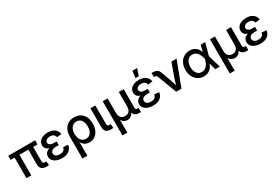

<svg xmlns="http://www.w3.org/2000/svg" viewBox="96 -2053 5187 3565"><g transform="rotate(-30 2689.5 -270.0)"><path d="M539.1 1.5Q468.3 1.5 434.6 -30.5Q400.9 -62.5 400.9 -125.5V-503.4H504.4V-140.6Q504.4 -110.4 515.1 -97.7Q525.9 -85 553.2 -85Q563 -85 569.3 -85.4Q575.7 -85.9 581.5 -86.9L590.3 -2.4Q580.1 -1 567.1 0.2Q554.2 1.5 539.1 1.5ZM106.9 0V-503.4H210.4V0ZM21.5 -441.4V-529.3H597.7V-441.4Z M868.7 10.7Q806.6 10.7 757.3 -7.8Q708 -26.4 679.4 -61.5Q650.9 -96.7 650.9 -145Q650.9 -176.8 664.1 -202.1Q677.2 -227.5 703.6 -245.6Q730 -263.7 769.5 -273.4Q809.1 -283.2 861.8 -283.2H932.1V-232.4H869.6Q835.4 -232.4 810.1 -222.9Q784.7 -213.4 770.8 -195.6Q756.8 -177.7 756.8 -152.8Q756.8 -116.7 787.6 -95.2Q818.4 -73.7 871.1 -73.7Q906.2 -73.7 929.9 -83.7Q953.6 -93.8 966.8 -112.8Q980 -131.8 984.4 -160.2L1085.9 -150.9Q1079.6 -99.1 1051.5 -63Q1023.4 -26.9 977.1 -8.1Q930.7 10.7 868.7 10.7ZM866.2 -254.9Q813 -254.9 774.4 -263.7Q735.8 -272.5 710.7 -288.8Q685.5 -305.2 673.6 -328.9Q661.6 -352.5 661.6 -381.8Q661.6 -429.7 688.2 -464.8Q714.8 -500 762.2 -519.3Q809.6 -538.6 871.1 -538.6Q930.2 -538.6 973.9 -520.3Q1017.6 -502 1043.9 -468Q1070.3 -434.1 1077.1 -386.2L978 -375.5Q972.2 -412.1 945.3 -433.1Q918.5 -454.1 871.1 -454.1Q823.2 -454.1 794.4 -433.3Q765.6 -412.6 765.6 -379.9Q765.6 -350.6 792.5 -331.1Q819.3 -311.5 873 -311.5H932.1V-254.9Z M1189 204.1V-260.3Q1189 -346.2 1219.2 -408.2Q1249.5 -470.2 1304.7 -503.9Q1359.9 -537.6 1434.6 -537.6Q1508.8 -537.6 1564 -504.6Q1619.1 -471.7 1649.7 -410.2Q1680.2 -348.6 1680.2 -263.7Q1680.2 -181.2 1651.6 -119.4Q1623 -57.6 1572.3 -23.7Q1521.5 10.3 1455.1 10.3Q1413.6 10.3 1383.1 -2.7Q1352.5 -15.6 1331.8 -36.6Q1311 -57.6 1297.4 -81.1H1293.9V204.1ZM1432.6 -79.6Q1477.5 -79.6 1509 -102.8Q1540.5 -126 1556.9 -167.7Q1573.2 -209.5 1573.2 -264.6Q1573.2 -319.3 1557.4 -360.6Q1541.5 -401.9 1510.3 -425Q1479 -448.2 1434.1 -448.2Q1389.2 -448.2 1356.7 -425.3Q1324.2 -402.3 1306.9 -361.3Q1289.6 -320.3 1289.6 -264.6Q1289.6 -209.5 1306.6 -167.7Q1323.7 -126 1356 -102.8Q1388.2 -79.6 1432.6 -79.6Z M1923.8 1.5Q1850.1 1.5 1816.9 -29.3Q1783.7 -60.1 1783.7 -125.5V-529.3H1888.7V-141.1Q1888.7 -109.4 1898.4 -97.4Q1908.2 -85.4 1935.5 -85.4Q1943.8 -85.4 1950.4 -85.9Q1957 -86.4 1961.9 -87.4L1970.2 -2.4Q1960.9 -1 1948.7 0.2Q1936.5 1.5 1923.8 1.5Z M2046.4 204.1V-529.3H2151.4V-217.3Q2151.4 -170.4 2167.2 -140.4Q2183.1 -110.4 2210.4 -96.2Q2237.8 -82 2272.5 -82Q2307.6 -82 2334.2 -96.2Q2360.8 -110.4 2376 -140.4Q2391.1 -170.4 2391.1 -217.3V-529.3H2496.1V-132.8Q2496.1 -107.9 2507.3 -97.7Q2518.6 -87.4 2545.4 -87.4H2562V0H2531.2Q2462.4 0 2428.5 -32.7Q2394.5 -65.4 2394.5 -127.4V-176.8H2416Q2416 -122.6 2402.1 -87.4Q2388.2 -52.2 2366.2 -32.2Q2344.2 -12.2 2319.6 -4.2Q2294.9 3.9 2273.4 3.9Q2252 3.9 2227.1 -4.2Q2202.1 -12.2 2180.2 -32.2Q2158.2 -52.2 2144.3 -87.4Q2130.4 -122.6 2130.4 -176.8H2151.4V204.1Z M2821.8 10.7Q2759.8 10.7 2710.4 -7.8Q2661.1 -26.4 2632.6 -61.5Q2604 -96.7 2604 -145Q2604 -176.8 2617.2 -202.1Q2630.4 -227.5 2656.7 -245.6Q2683.1 -263.7 2722.7 -273.4Q2762.2 -283.2 2814.9 -283.2H2885.3V-232.4H2822.8Q2788.6 -232.4 2763.2 -222.9Q2737.8 -213.4 2723.9 -195.6Q2710 -177.7 2710 -152.8Q2710 -116.7 2740.7 -95.2Q2771.5 -73.7 2824.2 -73.7Q2859.4 -73.7 2883.1 -83.7Q2906.7 -93.8 2919.9 -112.8Q2933.1 -131.8 2937.5 -160.2L3039.1 -150.9Q3032.7 -99.1 3004.6 -63Q2976.6 -26.9 2930.2 -8.1Q2883.8 10.7 2821.8 10.7ZM2819.3 -254.9Q2766.1 -254.9 2727.5 -263.7Q2689 -272.5 2663.8 -288.8Q2638.7 -305.2 2626.7 -328.9Q2614.7 -352.5 2614.7 -381.8Q2614.7 -429.7 2641.4 -464.8Q2668 -500 2715.3 -519.3Q2762.7 -538.6 2824.2 -538.6Q2883.3 -538.6 2927 -520.3Q2970.7 -502 2997.1 -468Q3023.4 -434.1 3030.3 -386.2L2931.2 -375.5Q2925.3 -412.1 2898.4 -433.1Q2871.6 -454.1 2824.2 -454.1Q2776.4 -454.1 2747.6 -433.3Q2718.8 -412.6 2718.8 -379.9Q2718.8 -350.6 2745.6 -331.1Q2772.5 -311.5 2826.2 -311.5H2885.3V-254.9ZM2789.6 -596.7 2807.1 -744.1H2908.7L2857.9 -596.7Z M3316.4 0 3161.6 -409.2Q3154.3 -428.2 3142.8 -435.8Q3131.3 -443.4 3110.4 -443.4H3094.2V-530.8H3112.8Q3171.4 -530.8 3207.3 -509Q3243.2 -487.3 3259.3 -439.9L3333.5 -233.9Q3349.6 -189 3362.3 -144Q3375 -99.1 3388.2 -54.2H3360.4Q3373.5 -99.1 3386.2 -144Q3398.9 -189 3414.1 -233.9L3518.6 -529.3H3629.9L3429.2 0Z M3911.1 11.7Q3838.4 11.7 3783.2 -23.4Q3728 -58.6 3697.3 -120.6Q3666.5 -182.6 3666.5 -263.2Q3666.5 -344.2 3697.5 -406.2Q3728.5 -468.3 3784.2 -503.4Q3839.8 -538.6 3913.6 -538.6Q3960 -538.6 3994.9 -524.2Q4029.8 -509.8 4054.9 -485.1Q4080.1 -460.4 4097.2 -428Q4114.3 -395.5 4125 -359.4H4157.2L4171.9 -269L4251 0H4153.3L4083.5 -266.1Q4073.7 -303.2 4059.8 -336.4Q4045.9 -369.6 4026.6 -394.8Q4007.3 -419.9 3980.5 -434.1Q3953.6 -448.2 3918 -448.2Q3873.5 -448.2 3840.8 -425.8Q3808.1 -403.3 3790.5 -361.8Q3772.9 -320.3 3772.9 -263.2Q3772.9 -207 3790.3 -165.5Q3807.6 -124 3839.6 -101.3Q3871.6 -78.6 3915.5 -78.6Q3951.2 -78.6 3979 -93.5Q4006.8 -108.4 4027.3 -134.3Q4047.9 -160.2 4061.8 -193.4Q4075.7 -226.6 4084 -263.2L4146 -529.3H4243.7L4171.4 -263.2L4156.7 -171.9H4125.5Q4113.8 -135.7 4096.2 -102.8Q4078.6 -69.8 4053.2 -44.2Q4027.8 -18.6 3992.9 -3.4Q3958 11.7 3911.1 11.7Z M4347.7 204.1V-529.3H4452.6V-217.3Q4452.6 -170.4 4468.5 -140.4Q4484.4 -110.4 4511.7 -96.2Q4539.1 -82 4573.7 -82Q4608.9 -82 4635.5 -96.2Q4662.1 -110.4 4677.2 -140.4Q4692.4 -170.4 4692.4 -217.3V-529.3H4797.4V-132.8Q4797.4 -107.9 4808.6 -97.7Q4819.8 -87.4 4846.7 -87.4H4863.3V0H4832.5Q4763.7 0 4729.7 -32.7Q4695.8 -65.4 4695.8 -127.4V-176.8H4717.3Q4717.3 -122.6 4703.4 -87.4Q4689.5 -52.2 4667.5 -32.2Q4645.5 -12.2 4620.8 -4.2Q4596.2 3.9 4574.7 3.9Q4553.2 3.9 4528.3 -4.2Q4503.4 -12.2 4481.4 -32.2Q4459.5 -52.2 4445.6 -87.4Q4431.6 -122.6 4431.6 -176.8H4452.6V204.1Z M5123 10.7Q5061 10.7 5011.7 -7.8Q4962.4 -26.4 4933.8 -61.5Q4905.3 -96.7 4905.3 -145Q4905.3 -176.8 4918.5 -202.1Q4931.6 -227.5 4958 -245.6Q4984.4 -263.7 5023.9 -273.4Q5063.5 -283.2 5116.2 -283.2H5186.5V-232.4H5124Q5089.8 -232.4 5064.5 -222.9Q5039.1 -213.4 5025.1 -195.6Q5011.2 -177.7 5011.2 -152.8Q5011.2 -116.7 5042 -95.2Q5072.8 -73.7 5125.5 -73.7Q5160.6 -73.7 5184.3 -83.7Q5208 -93.8 5221.2 -112.8Q5234.4 -131.8 5238.8 -160.2L5340.3 -150.9Q5334 -99.1 5305.9 -63Q5277.8 -26.9 5231.4 -8.1Q5185.1 10.7 5123 10.7ZM5120.6 -254.9Q5067.4 -254.9 5028.8 -263.7Q4990.2 -272.5 4965.1 -288.8Q4939.9 -305.2 4928 -328.9Q4916 -352.5 4916 -381.8Q4916 -429.7 4942.6 -464.8Q4969.2 -500 5016.6 -519.3Q5064 -538.6 5125.5 -538.6Q5184.6 -538.6 5228.3 -520.3Q5272 -502 5298.3 -468Q5324.7 -434.1 5331.5 -386.2L5232.4 -375.5Q5226.6 -412.1 5199.7 -433.1Q5172.9 -454.1 5125.5 -454.1Q5077.6 -454.1 5048.8 -433.3Q5020 -412.6 5020 -379.9Q5020 -350.6 5046.9 -331.1Q5073.7 -311.5 5127.4 -311.5H5186.5V-254.9Z"/></g></svg>

Font: Inter 24pt Medium
Style: Regular
Weight: 500
Designer: Rasmus Andersson
Foundry: rsms
Version: Version 4.001;git-66647c0bb